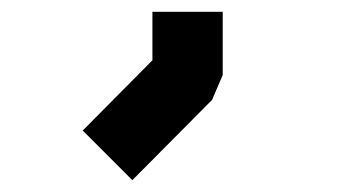

<svg xmlns="http://www.w3.org/2000/svg" viewBox="-20 -209 580 325"><path d="M357 -189V-82L339 -40L204 96L120 12L238 -107V-189Z"/></svg>

Font: IBM 3270
Style: Regular
Weight: 400
Monospace: yes
Version: Version 2.3.1